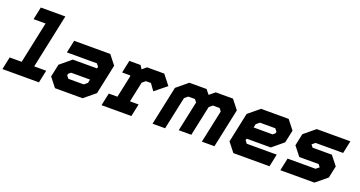

<svg xmlns="http://www.w3.org/2000/svg" viewBox="-76 -1390 3809 2030"><g transform="rotate(20 1829.0 -375.0)"><path d="M-34.5 0 -4.5 -141.5H130.5L229.5 -608.5H94.5L124.5 -750H400.5L271.5 -141.5H406.5L376.5 0ZM43.5 -71H329H183.5L312.5 -679.5H172.5H312.5L183.5 -71H43.5Z M557 0 476 -103 506.5 -245.5 631 -348.5H903L907.5 -368L883.5 -398.5H546L576 -540H982.5L1063.5 -437L992.5 -103L867.5 0ZM608.5 -69 557.5 -132 577.5 -225 641.5 -278H960L930 -137L847 -69ZM608.5 -69H847L930 -137L987 -403L935.5 -467H623H935.5L987 -403L960 -278H641.5L577.5 -225L557.5 -132ZM656 -141.5H828.5L865.5 -172L874 -212H661L635.5 -191L631.5 -172Z M1080.5 0.5 1111 -141H1208L1261.5 -391.5L1255.5 -399H1167L1197 -540H1323.5L1349 -500L1396 -540H1590L1676 -430.5L1544.5 -324.5L1491.5 -398.5H1435L1398 -368L1349.5 -140.5H1446.5L1416.5 0.5ZM1160 -71H1367.5H1263L1335 -408L1410.5 -470H1545L1579.5 -420L1545 -470H1410.5L1335 -408L1290 -470H1245H1290L1335.5 -408L1263.5 -71H1160Z M1654.5 0 1747.5 -437 1872.5 -540H2066L2107 -489L2169.5 -540H2363L2444 -437L2351 0H2209.5L2288 -368L2264 -398.5H2189L2152 -368L2080 -30H1938.5L2010.5 -368L1986.5 -398.5H1911.5L1874.5 -368L1796 0ZM1739 -71H1738.5L1809 -401L1892.5 -470H2031L2087.5 -398L2024.5 -101H2024L2087 -398L2175 -470H2313.5L2368 -401L2297.5 -71H2297L2367.5 -401L2313.5 -470H2175L2087.5 -398L2031 -470H1892.5L1809.5 -401Z M2989.5 -540 3070.5 -437 3040 -294.5 2915.5 -191.5H2643.5L2639 -172L2663 -141.5H3000.5L2970.5 0H2564L2483 -103L2554 -437L2679 -540ZM2938 -471 2989 -408 2969 -315 2905 -262H2586.5L2616.5 -403L2699.5 -471ZM2938 -471H2699.5L2616.5 -403L2559.5 -137L2611 -73H2923.5H2611L2559.5 -137L2586.5 -262H2905L2969 -315L2989 -408ZM2890.5 -398.5H2718L2681 -368L2672.5 -328H2885.5L2911 -349L2915 -368Z M3092.5 0 3122.5 -141.5H3437.5L3474.5 -172L3474 -169.5L3451 -199.5H3233L3152 -302.5L3180.5 -437L3305.5 -540H3684L3654 -398.5H3344L3307 -368L3307.5 -371L3331.5 -340.5H3548.5L3629.5 -237.5L3601 -103L3476 0ZM3185 -72.5H3462L3537 -134.5L3554 -213L3504.5 -272.5H3273.5L3229 -329.5L3246 -408L3320.5 -469.5H3592H3320.5L3246 -408L3229 -329.5L3273.5 -272.5H3504.5L3554 -213L3537 -134.5L3462 -72.5H3185Z"/></g></svg>

Font: Tourney Black
Style: Italic
Weight: 900
Italic angle: -12°
Version: Version 1.015